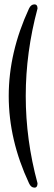

<svg xmlns="http://www.w3.org/2000/svg" viewBox="-20 -801 247 880"><path d="M152 39Q152 59 138 59Q122 59 113 39Q20 -160 20 -361Q20 -561 113 -762Q122 -781 138 -781Q152 -781 152 -762Q98 -561 98 -361Q98 -160 152 39Z"/></svg>

Font: Jura
Style: Regular
Weight: 400
Designer: Ed Merritt
Foundry: Ten by Twenty
Version: Version 1.007